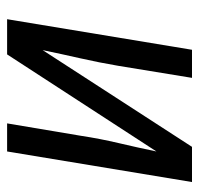

<svg xmlns="http://www.w3.org/2000/svg" viewBox="-30 -530 560 540"><g transform="rotate(-90 250.0 -260.0)"><path d="M8 0 94 -520H173L138 -312Q130 -259 117.5 -206Q105 -153 94 -100L367 -520H466L380 0H301L335 -208Q344 -261 356 -314Q368 -367 379 -420L107 0Z"/></g></svg>

Font: Iosevka Custom
Style: Italic
Weight: 400
Italic angle: -9°
Monospace: yes
Designer: Belleve Invis
Foundry: Belleve Invis
Version: Version 30.3.3; ttfautohint (v1.8.3)